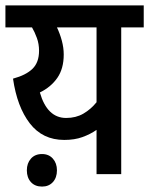

<svg xmlns="http://www.w3.org/2000/svg" viewBox="-20 -642 550 708"><path d="M510 -622V-541H427V0H336V-163Q313 -147 284 -136.5Q255 -126 217 -126Q137 -126 90 -187Q43 -248 28 -352Q76 -365 100 -388.5Q124 -412 124 -455Q124 -480 116 -502Q108 -524 98 -541H0V-622ZM127 -301Q154 -207 224 -207Q260 -207 287.5 -223Q315 -239 336 -265V-541H190Q201 -518 208 -492Q215 -466 215 -441Q215 -389 191.5 -355Q168 -321 127 -301ZM79 -14Q79 -40 94 -57Q109 -74 135 -74Q160 -74 175 -57Q190 -40 190 -14Q190 13 175 29.5Q160 46 135 46Q109 46 94 29.5Q79 13 79 -14Z"/></svg>

Font: Noto Sans Condensed Medium
Style: Regular
Weight: 500
Width: 3
Designer: Monotype Design Team
Foundry: Monotype Imaging Inc.
Version: Version 2.013; ttfautohint (v1.8.4.7-5d5b)